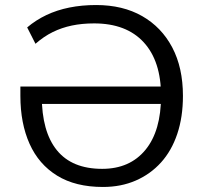

<svg xmlns="http://www.w3.org/2000/svg" viewBox="-20 -734 807 763"><path d="M389 9Q280 9 207 -36Q134 -81 97.5 -162.5Q61 -244 61 -353V-390H636V-321H123L146 -353Q146 -211 206 -137Q266 -63 386 -63Q496 -63 558 -138.5Q620 -214 620 -353Q620 -491 551 -566Q482 -641 354 -641Q306 -641 265.5 -632.5Q225 -624 189.5 -606.5Q154 -589 121 -560L88 -625Q122 -654 164 -674Q206 -694 255.5 -704Q305 -714 362 -714Q468 -714 545 -670Q622 -626 664.5 -545.5Q707 -465 707 -353Q707 -269 684.5 -202Q662 -135 620 -88.5Q578 -42 519.5 -16.5Q461 9 389 9Z"/></svg>

Font: Nunito Sans 12pt ExtraLight 12pt
Style: Regular
Weight: 400
Version: Version 3.101;gftools[0.9.27]